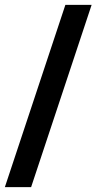

<svg xmlns="http://www.w3.org/2000/svg" viewBox="-20 -740 397 790"><path d="M0 30 249 -720H357L108 30Z"/></svg>

Font: Radio Canada Medium
Style: Regular
Weight: 500
Designer: Charles Daoud, Etienne Aubert Bonn, Alexandre Saumier Demers, Jacques Le Bailly
Foundry: Radio-Canada
Version: Version 2.104; ttfautohint (v1.8.4.7-5d5b);gftools[0.9.28.de